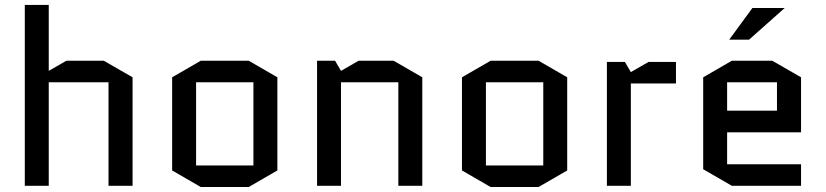

<svg xmlns="http://www.w3.org/2000/svg" viewBox="-20 -750 3333 775"><path d="M176.8 0H80.1V-730H176.8V-463.9L248 -504.9H398.9L515.1 -438V0H418V-418H176.8Z M1099.6 -62 983.9 4.9H790.5L674.8 -62V-438L790.5 -504.9H983.9L1099.6 -438ZM771.5 -418V-82H1002.9V-418Z M1684.6 -438V0H1587.9V-418H1356.4V0H1259.8V-504.9H1332.5L1356.4 -463.9L1427.7 -504.9H1568.8Z M2269.5 -62 2153.8 4.9H1960.4L1844.7 -62V-438L1960.4 -504.9H2153.8L2269.5 -438ZM1941.4 -418V-82H2172.9V-418Z M2708.5 -413.1H2526.4V0H2429.7V-500H2502.4L2526.4 -459L2597.7 -500H2708.5Z M3213.4 -86.9V0H2934.1L2818.4 -66.9V-438L2934.1 -504.9H3097.2L3213.4 -438V-215.8H2915V-86.9ZM2915 -418V-303.2H3116.2V-418ZM2923.3 -589.8 3017.1 -717.8H3147.5L3003.4 -589.8Z"/></svg>

Font: Quantico
Style: Regular
Weight: 400
Designer: Matt Desmond
Foundry: MADtype
Version: Version 2.002